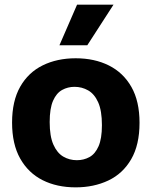

<svg xmlns="http://www.w3.org/2000/svg" viewBox="-20 -793 653 827"><path d="M306 14Q225 14 163.5 -17Q102 -48 67 -110Q32 -172 32 -265Q32 -358 67 -419.5Q102 -481 164 -511.5Q226 -542 306 -542Q387 -542 449 -511Q511 -480 546 -418.5Q581 -357 581 -264Q581 -169 545 -107Q509 -45 446.5 -15.5Q384 14 306 14ZM311 -103Q341 -103 365.5 -116.5Q390 -130 404.5 -163Q419 -196 419 -254Q419 -316 403 -352Q387 -388 360 -403.5Q333 -419 301 -419Q272 -419 247.5 -405.5Q223 -392 208.5 -359Q194 -326 194 -267Q194 -206 210 -170Q226 -134 252.5 -118.5Q279 -103 311 -103ZM356 -598H236L312 -773H469Z"/></svg>

Font: Bricolage Grotesque 10pt ExtraBold
Style: Regular
Weight: 800
Designer: Mathieu Triay
Foundry: Atelier Triay
Version: Version 1.000; ttfautohint (v1.8.4.7-5d5b);gftools[0.9.32]